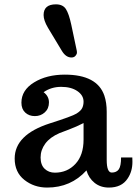

<svg xmlns="http://www.w3.org/2000/svg" viewBox="-20 -845 623 875"><path d="M46.9 0ZM466.3 -116.7Q466.3 -58.6 489.3 -58.6Q511.2 -58.6 521.5 -73.5Q531.7 -88.4 531.7 -127.4H583Q583.5 -121.1 583.5 -107.4Q583.5 -63.5 561.5 -31.2Q534.7 9.8 476.1 9.8Q438 9.8 411.1 -11.7Q384.3 -33.2 374 -68.4Q303.2 9.8 194.8 9.8Q135.3 9.8 91.1 -25.1Q46.9 -60.1 46.9 -122.6Q46.9 -231 207 -282.7Q308.6 -314.9 328.6 -327.4Q348.6 -339.8 354.7 -352.8Q360.8 -365.7 360.8 -381.8Q360.8 -410.6 332.5 -429.9Q304.2 -449.2 258.8 -449.2Q213.4 -449.2 178.7 -424.8Q203.1 -406.7 203.1 -378.4Q203.1 -350.1 184.3 -333Q165.5 -315.9 138.9 -315.9Q112.3 -315.9 95 -332Q77.6 -348.1 77.6 -377Q77.6 -434.1 135.3 -469.5Q192.9 -504.9 275.4 -504.9Q422.9 -504.9 455.6 -409.2Q466.3 -377.4 466.3 -335.9ZM230 -58.1Q286.6 -58.1 323.7 -97.9Q360.8 -137.7 360.8 -209V-284.2Q329.6 -268.1 294.7 -254.9Q259.8 -241.7 251 -238.3Q208 -219.7 186.5 -190.7Q165 -161.6 165 -127.4Q165 -93.3 183.6 -75.7Q202.1 -58.1 230 -58.1ZM329.1 -617.7Q330.6 -612.3 330.6 -605.2Q330.6 -598.1 324 -590.6Q317.4 -583 305.7 -583Q280.3 -583 262.2 -612.8L198.7 -718.3Q178.7 -752 178.7 -776.4Q178.7 -825.2 234.9 -825.2Q266.1 -825.2 280 -804.2Q293.9 -783.2 304.7 -732.9Z"/></svg>

Font: Arbutus Slab
Style: Regular
Weight: 400
Designer: Karolina Lach
Foundry: Karolina Lach
Version: Version 1.001; ttfautohint (v0.92) -l 10 -r 16 -G 200 -x 7 -